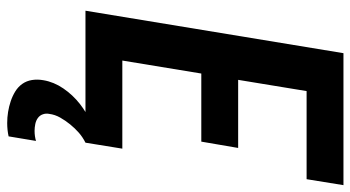

<svg xmlns="http://www.w3.org/2000/svg" viewBox="-246 -530 998 547"><g transform="rotate(90 253.5 -256.0)"><path d="M10 0 131 -735H507L490 -630H239L207 -435H401L383 -330H189L152 -105H403L386 0ZM330 223Q314 223 298.5 220.5Q283 218 268 213Q253 208 240 200Q227 192 218.5 180Q210 168 207.5 152.5Q205 137 208 120Q213 90 231.5 63Q250 36 275.5 16Q301 -4 331 -16.5Q361 -29 391 -34L386 0Q370 8 357.5 19Q345 30 334 43.5Q323 57 314.5 72Q306 87 304 103Q302 112 305 121Q308 130 315.5 135.5Q323 141 333 143Q343 145 352 145Q360 145 367 144Q374 143 381 141L368 219Q359 221 349.5 222Q340 223 330 223Z"/></g></svg>

Font: Iosevka SS18 Extrabold
Style: Italic
Weight: 800
Italic angle: -9°
Monospace: yes
Designer: Belleve Invis
Foundry: Belleve Invis
Version: Version 25.1.1; ttfautohint (v1.8.4)